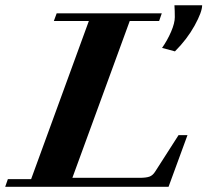

<svg xmlns="http://www.w3.org/2000/svg" viewBox="-36 -714 793 734"><path d="M632.8 -517.6 583.5 -530.8Q604 -560.1 618.2 -593Q632.3 -626 632.3 -648.4Q632.3 -672.9 630.9 -693.8H736.8Q736.8 -668.5 708 -616.2Q679.2 -564 632.8 -517.6ZM-16.1 0 -5.9 -29.3H83L303.7 -633.8H169.9L180.7 -663.1H582.5L572.3 -633.8H460L240.7 -34.2H497.6Q522.5 -34.2 535.4 -38.8Q548.3 -43.5 557.6 -58.6L646.5 -197.3H680.7L608.4 0Z"/></svg>

Font: Elstob ExtraBold
Style: Italic
Weight: 800
Italic angle: -20°
Designer: Peter S. Baker
Version: Version 1.015